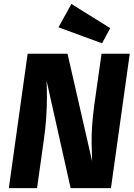

<svg xmlns="http://www.w3.org/2000/svg" viewBox="-20 -971 693 991"><path d="M504.1 -693.6H649.7L552.7 0H344.5L220.3 -555Q222.3 -512.3 222.2 -465.9Q222.2 -419.5 218.6 -365.1Q215.1 -310.6 205.4 -242.7L171.2 0H25.6L122.6 -693.6H328.5L455.6 -138.2Q453.7 -186.8 452.9 -229.7Q452.1 -272.6 455.3 -319.5Q458.5 -366.4 466.1 -425.3ZM281.8 -830 348.5 -950.6 548.9 -825.8 506.8 -747.5Z"/></svg>

Font: Fira Sans Variable
Style: Italic
Weight: 397
Italic angle: -8°
Designer: Carrois Corporate & Edenspiekermann AG
Foundry: Carrois Corporate GbR & Edenspiekermann AG
Version: Version 4.202